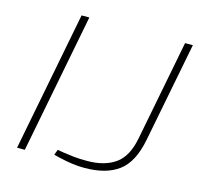

<svg xmlns="http://www.w3.org/2000/svg" viewBox="-104 -810 960 930"><g transform="rotate(15 376.5 -345.0)"><path d="M57 0 193 -700H232L96 0ZM397 10Q367 10 336.5 6Q306 2 268 -7L240 -14L250 -41L280 -36Q306 -32 333 -29Q360 -26 401 -26Q488 -26 542 -64Q596 -102 614 -196L712 -700H751L653 -198Q631 -84 568.5 -37Q506 10 397 10Z"/></g></svg>

Font: REM Thin
Style: Italic
Weight: 250
Italic angle: -11°
Designer: Octavio Pardo
Foundry: Ashler Design
Version: Version 1.005;gftools[0.9.28]